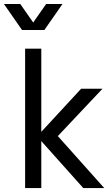

<svg xmlns="http://www.w3.org/2000/svg" viewBox="-62 -954 567 974"><path d="M65.4 0H147.5V-238.3L360.4 0H466.8L231.4 -263.7L458 -503.9H349.6L147.5 -285.2V-707H65.4ZM-42 -933.6 49.8 -801.8H163.1L254.9 -933.6H171.9L106.4 -839.8L41 -933.6Z"/></svg>

Font: Wanted Sans
Style: Regular
Weight: 400
Designer: Original Design by Kil Hyung-jin and Kang Hanbin, Wanted Lab, Inc; Hangeul from Source Han Sans by Jang Soo-young and Ka
Foundry: Wanted Lab, Inc.
Version: Version 1.001;Glyphs 3.2 (3227)